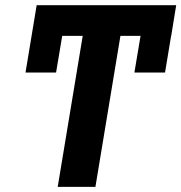

<svg xmlns="http://www.w3.org/2000/svg" viewBox="-20 -732 710 752"><path d="M353.7 0H206L304 -591.6H223.7L199.6 -447.8H79.9L123.6 -711.6H670.1L650.6 -591.6H650.2L626.4 -447.8H506.4L530.5 -591.6H451.7Z"/></svg>

Font: Linik Sans
Style: Bold Italic
Weight: 700
Italic angle: 9°
Designer: Fonts by Rasmus Andersson / Changes by Cristiano Sobral with parts from Marc Monis
Foundry: rsms
Version: Version 3.020; ttfautohint (v1.6)